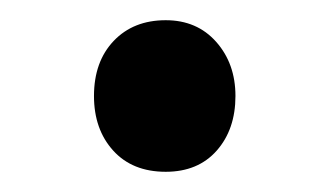

<svg xmlns="http://www.w3.org/2000/svg" viewBox="-20 -663 311 190"><path d="M73 -568Q73 -602 92.5 -622.5Q112 -643 144 -643Q175 -643 194 -621.5Q213 -600 213 -568Q213 -535 194.5 -514Q176 -493 144 -493Q111 -493 92 -514Q73 -535 73 -568Z"/></svg>

Font: Noto Sans ExtraCondensed ExtraBold
Style: Italic
Weight: 800
Width: 2
Italic angle: -12°
Designer: Monotype Design Team
Foundry: Monotype Imaging Inc.
Version: Version 2.013; ttfautohint (v1.8.4.7-5d5b)